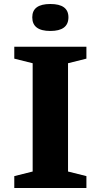

<svg xmlns="http://www.w3.org/2000/svg" viewBox="-20 -941 504 961"><path d="M412.5 -59.5V0H51.5V-59.5L143.5 -82.5V-624.5L51.5 -647.5V-707H412.5V-647.5L320.5 -624.5V-82.5ZM232 -786Q141.5 -786 141.5 -854.5Q141.5 -921 232 -921Q322.5 -921 322.5 -854.5Q322.5 -786 232 -786Z"/></svg>

Font: Newsreader Caption SemiBold
Style: Regular
Weight: 600
Designer: Hugues Gentile
Foundry: Production Type
Version: Version 1.001